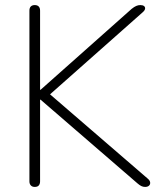

<svg xmlns="http://www.w3.org/2000/svg" viewBox="-20 -731 630 757"><path d="M117 6Q107 6 101.5 0Q96 -6 96 -16V-689Q96 -700 101.5 -705.5Q107 -711 117 -711Q127 -711 132.5 -705.5Q138 -700 138 -689V-377H140L499 -696Q509 -704 517 -707.5Q525 -711 533 -711Q543 -711 548 -707Q553 -703 552 -696.5Q551 -690 543 -683L158 -342L160 -374L561 -28Q571 -20 572 -12Q573 -4 567.5 1Q562 6 552 6Q544 6 537 2.5Q530 -1 522 -8L140 -338H138V-16Q138 -6 133 0Q128 6 117 6Z"/></svg>

Font: Nunito ExtraLight ExtraLight
Style: Regular
Weight: 250
Version: Version 3.602